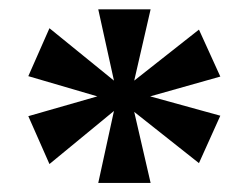

<svg xmlns="http://www.w3.org/2000/svg" viewBox="-20 -680 540 417"><path d="M271.5 -437 307.1 -282.7H193.4L227.5 -439L87.4 -323.7L41.5 -427.7L191.4 -470.7L41.5 -514.6L87.4 -618.7L227.5 -504.9L193.4 -659.7H307.1L271.5 -504.9L412.1 -615.7L458.5 -513.7L306.2 -470.7L458.5 -428.7L412.1 -325.7Z"/></svg>

Font: Tinos
Style: Bold
Weight: 700
Designer: Steve Matteson
Foundry: Monotype Imaging Inc.
Version: Version 1.23